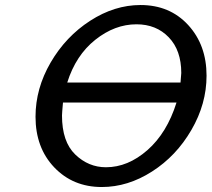

<svg xmlns="http://www.w3.org/2000/svg" viewBox="-20 -731 846 768"><path d="M122.1 -264.2Q122.1 -377 182.6 -481Q243.2 -585 340.6 -647.9Q438 -710.9 542 -710.9Q659.2 -710.9 732.7 -630.9Q806.2 -550.8 806.2 -428.2Q806.2 -315.4 745.6 -211.2Q685.1 -106.9 588.1 -44.9Q491.2 17.1 387.2 17.1Q272 17.1 197 -61.5Q122.1 -140.1 122.1 -264.2ZM228 -269Q228 -164.1 281 -113Q334 -62 403.8 -62Q491.7 -62 569.8 -130.6Q647.9 -199.2 686 -320.8H231.9Q228 -276.9 228 -269ZM249 -400.9H702.1Q705.1 -437 705.1 -439Q705.1 -529.8 655 -581.8Q605 -633.8 525.9 -633.8Q439 -633.8 361.1 -571.8Q283.2 -509.8 249 -400.9Z"/></svg>

Font: CMU Bright
Style: SemiBoldOblique
Weight: 600
Italic angle: -12°
Version: Version 0.7.0